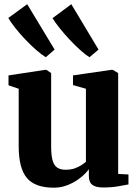

<svg xmlns="http://www.w3.org/2000/svg" viewBox="-20 -883 658 914"><path d="M470.5 9.5Q436.5 9.5 419.8 -3Q403 -15.5 403 -44.5V-77.5Q387 -55.5 360.8 -35.2Q334.5 -15 302.8 -2.2Q271 10.5 236.5 10.5Q147 10.5 108 -35.8Q69 -82 69 -187.5V-460.5L20.5 -477V-524L194.5 -550.5H201L223.5 -535V-186.5Q223.5 -146 229.8 -121.5Q236 -97 251.2 -86Q266.5 -75 292.5 -75Q316.5 -75 334.8 -81.2Q353 -87.5 366.5 -96.2Q380 -105 389 -112.5V-460.5L327.5 -478V-524L509.5 -550.5H517.5L542.5 -535V-55L591.5 -52.5V-5Q573.5 -1.5 542.2 4Q511 9.5 470.5 9.5ZM197.5 -611Q179 -622 153 -644.5Q127 -667 100.5 -695Q74 -723 52.5 -750.2Q31 -777.5 19.5 -797.5L109.5 -863L240 -647L198.5 -611ZM405.5 -611Q387.5 -622 362.5 -644.2Q337.5 -666.5 311.8 -694Q286 -721.5 264.2 -748.8Q242.5 -776 230 -796.5L319.5 -863L449 -647L406.5 -611Z"/></svg>

Font: Merriweather 60pt ExtraBold
Style: Regular
Weight: 800
Version: Version 2.100